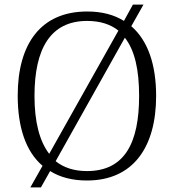

<svg xmlns="http://www.w3.org/2000/svg" viewBox="-20 -775 757 835"><path d="M165 -54 112 40H158L198 -31C241 -4 295 10 358 10C560 10 659 -136 659 -358C659 -494 623 -599 551 -661L604 -755H558L519 -684C476 -711 423 -725 359 -725C158 -725 57 -585 57 -359C57 -222 92 -116 165 -54ZM495 -642 194 -106C151 -162 130 -247 130 -358C130 -564 200 -684 359 -684C416 -684 461 -669 495 -642ZM358 -31C302 -31 257 -46 222 -74L523 -611C567 -555 585 -469 585 -358C585 -153 522 -31 358 -31Z"/></svg>

Font: Noto Serif Light
Style: Regular
Weight: 300
Designer: Monotype Design Team
Foundry: Monotype Imaging Inc.
Version: Version 2.013